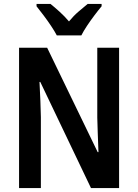

<svg xmlns="http://www.w3.org/2000/svg" viewBox="-20 -957 703 977"><path d="M586 0H443L185 -540H181Q184 -485 185.5 -443Q187 -401 188 -361V0H77V-714H220L477 -183H481Q479 -237 477.5 -277.5Q476 -318 475 -358V-714H586ZM269 -777Q258 -798 240 -825Q222 -852 202 -878.5Q182 -905 166 -925V-937H237Q257 -921 282.5 -898Q308 -875 331 -848Q355 -877 379 -897.5Q403 -918 426 -937H497V-925Q481 -906 461 -879.5Q441 -853 423 -826Q405 -799 394 -777Z"/></svg>

Font: Noto Sans Sinhala Condensed SemiBold
Style: Regular
Weight: 600
Width: 3
Designer: Jelle Bosma - Monotype Design Team
Foundry: Monotype Imaging Inc.
Version: Version 2.006; ttfautohint (v1.8.4.7-5d5b)